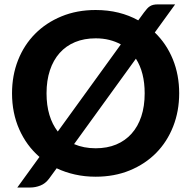

<svg xmlns="http://www.w3.org/2000/svg" viewBox="-20 -778 851 854"><path d="M309.5 -137Q352.5 -118.5 405.5 -118.5Q456.5 -118.5 496.8 -135.2Q537 -152 565.2 -183.5Q593.5 -215 608.5 -260.2Q623.5 -305.5 623.5 -363Q623.5 -456 584.5 -517ZM517.5 -580.5Q494 -593.5 466 -600.5Q438 -607.5 405.5 -607.5Q354.5 -607.5 314 -590.8Q273.5 -574 245.2 -542.2Q217 -510.5 202 -465.2Q187 -420 187 -363Q187 -309.5 199.8 -267Q212.5 -224.5 237 -193ZM668.5 -633.5Q720.5 -583.5 748.8 -514.2Q777 -445 777 -363Q777 -283.5 750.2 -215.5Q723.5 -147.5 674.8 -98Q626 -48.5 557.5 -20.2Q489 8 405.5 8Q357 8 313.5 -1.8Q270 -11.5 232 -29.5L198 17Q182 38.5 159.8 47.2Q137.5 56 115.5 56H57L155.5 -80Q97.5 -130.5 65.5 -203Q33.5 -275.5 33.5 -363Q33.5 -442.5 60.2 -510.2Q87 -578 136 -627.5Q185 -677 253.5 -705.2Q322 -733.5 405.5 -733.5Q459.5 -733.5 507 -721.8Q554.5 -710 595 -687.5L620.5 -722.5Q628 -732.5 634 -739.2Q640 -746 646.8 -750.2Q653.5 -754.5 662 -756.5Q670.5 -758.5 682.5 -758.5H759Z"/></svg>

Font: Lato 2
Style: Regular
Weight: 800
Designer: Lukasz Dziedzic with Adam Twardoch and Botio Nikoltchev
Foundry: tyPoland Lukasz Dziedzic
Version: Version 2.015; 2015-08-06; http://www.latofonts.com/